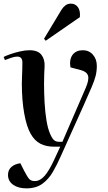

<svg xmlns="http://www.w3.org/2000/svg" viewBox="-28 -806 593 1055"><path d="M307 50Q286 98 262.5 138.5Q239 179 204.5 204Q170 229 117 229Q72 229 44 209Q16 189 16 155Q16 128 34.5 111.5Q53 95 84 91L104 131Q123 168 133.5 178.5Q144 189 163 189Q192 189 217 160.5Q242 132 270 71L303 0H269Q225 0 193.5 -16.5Q162 -33 141 -70Q118 -110 105 -183Q92 -256 92 -347Q92 -361 93 -384Q94 -407 94.5 -428.5Q95 -450 95 -462Q95 -495 67 -495Q52 -495 33.5 -488.5Q15 -482 -1 -476L-8 -493Q5 -500 29.5 -508.5Q54 -517 82 -523.5Q110 -530 134 -530Q180 -530 199.5 -505Q219 -480 217 -441Q216 -425 215 -399Q214 -373 214 -346Q214 -295 217 -242Q220 -189 227.5 -143.5Q235 -98 248 -69Q259 -44 269.5 -35.5Q280 -27 295 -27H315L443 -323Q462 -367 456 -389Q450 -411 419 -420L359 -436Q352 -480 371 -505Q390 -530 427 -530Q461 -530 482.5 -505.5Q504 -481 504 -444Q504 -415 497.5 -389Q491 -363 475 -326Q459 -289 432 -228ZM309 -751Q319 -767 331.5 -776.5Q344 -786 362 -786Q385 -786 399.5 -767.5Q414 -749 411 -712L223 -582L214 -593Z"/></svg>

Font: Literata 72pt SemiBold
Style: Italic
Weight: 600
Italic angle: -2°
Designer: Latin by Veronika Burian and Jose Scaglione. Greek by Irene Vlachou. Cyrillic by Vera Evstafieva
Foundry: TypeTogether
Version: Version 3.002